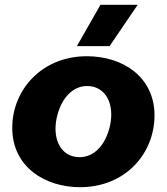

<svg xmlns="http://www.w3.org/2000/svg" viewBox="-20 -766 694 799"><path d="M313 13C502 13 623 -127 623 -286C623 -442 496 -532 341 -532C155 -532 31 -393 31 -234C31 -70 169 13 313 13ZM311 -112C250 -112 211 -159 211 -231C211 -298 251 -408 343 -408C400 -408 443 -364 443 -289C443 -221 403 -112 311 -112ZM436 -574 553 -746H398L300 -574Z"/></svg>

Font: Fixel Display 20240404 ExBold
Style: Italic
Weight: 800
Italic angle: -10°
Designer: AlfaBravo + MacPaw
Foundry: Kyrylo Tkachov, Marchela Mozhyna, Serhii Makarenko, Maria Weinstein, Zakhar Kryvoshyya
Version: Version 1.211;Glyphs 3.2 (3225)